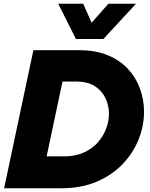

<svg xmlns="http://www.w3.org/2000/svg" viewBox="-20 -1009 804 1029"><path d="M387 -800 292 -989H426L471 -887L561 -989H709L534 -800ZM2 0 159 -740H404Q492 -740 557.5 -713Q623 -686 666 -639.5Q709 -593 730.5 -533.5Q752 -474 752 -410Q752 -336 723.5 -263.5Q695 -191 639 -131.5Q583 -72 500 -36Q417 0 307 0ZM390 -572H315L230 -171H324Q383 -171 428 -191Q473 -211 503 -244.5Q533 -278 548.5 -318.5Q564 -359 564 -399Q564 -444 545 -483.5Q526 -523 487.5 -547.5Q449 -572 390 -572Z"/></svg>

Font: Be Vietnam Pro Black
Style: Italic
Weight: 900
Italic angle: -12°
Designer: Lam Bao, Tony Le, Vietanh Nguyen
Foundry: Yellow Type Foundry
Version: Version 1.002; ttfautohint (v1.8.3)